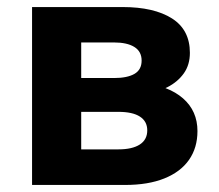

<svg xmlns="http://www.w3.org/2000/svg" viewBox="-20 -525 622 545"><path d="M71 0V-505H328Q417 -505 468 -472.8Q519 -440.5 519 -375Q519 -341 501.8 -316.8Q484.5 -292.5 455.2 -277.5Q426 -262.5 389 -256.5L387 -289Q458.5 -281.5 499.5 -245.8Q540.5 -210 540.5 -153Q540.5 -105.5 516.5 -71.2Q492.5 -37 446.5 -18.5Q400.5 0 335 0ZM210.5 -101H316Q355.5 -101 376.8 -114.8Q398 -128.5 398 -155Q398 -180.5 377.2 -194Q356.5 -207.5 316 -207.5H196V-303.5H303.5Q341 -303.5 361.5 -315.2Q382 -327 382 -353Q382 -379 361.2 -391.8Q340.5 -404.5 303.5 -404.5H210.5Z"/></svg>

Font: Geologica Roman SemiBold
Style: Regular
Weight: 600
Designer: Sindre Bremnes, Frode Helland
Foundry: Monokrom Skriftforlag AS
Version: Version 1.010;gftools[0.9.28]